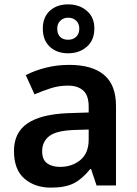

<svg xmlns="http://www.w3.org/2000/svg" viewBox="-20 -849 628 879"><path d="M297 -552Q402 -552 456.5 -506Q511 -460 511 -364V0H422L397 -75H393Q358 -31 319 -10.5Q280 10 213 10Q140 10 92 -31Q44 -72 44 -158Q44 -242 105.5 -284Q167 -326 292 -331L386 -334V-361Q386 -412 361 -434.5Q336 -457 291 -457Q250 -457 212.5 -445Q175 -433 138 -417L98 -505Q138 -526 189.5 -539Q241 -552 297 -552ZM320 -254Q237 -251 205 -225.5Q173 -200 173 -157Q173 -118 195.5 -101.5Q218 -85 255 -85Q310 -85 348 -116.5Q386 -148 386 -210V-256ZM292 -605Q240 -605 208 -635Q176 -665 176 -718Q176 -770 208 -799.5Q240 -829 292 -829Q343 -829 377.5 -799.5Q412 -770 412 -719Q412 -665 377.5 -635Q343 -605 292 -605ZM292 -667Q314 -667 328.5 -680.5Q343 -694 343 -718Q343 -741 328.5 -754.5Q314 -768 292 -768Q271 -768 256.5 -754.5Q242 -741 242 -718Q242 -694 255 -680.5Q268 -667 292 -667Z"/></svg>

Font: Noto Sans Gujarati UI SemiBold
Style: Regular
Weight: 600
Designer: Jelle Bosma - Monotype Design Team, Universal Thirst
Foundry: Monotype Imaging Inc.
Version: Version 2.106; ttfautohint (v1.8.4.7-5d5b)